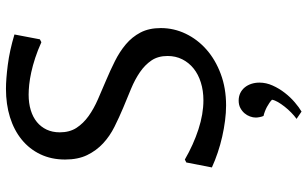

<svg xmlns="http://www.w3.org/2000/svg" viewBox="-213 -552 1027 641"><g transform="rotate(-90 300.5 -231.5)"><path d="M286.1 -65.9Q318.4 -65.9 345.7 -74.5Q373 -83 392.6 -98.9Q412.1 -114.7 423.1 -136.7Q434.1 -158.7 434.1 -185.5Q434.1 -217.3 419.2 -239.3Q404.3 -261.2 380.1 -277.8Q356 -294.4 324.7 -307.4Q293.5 -320.3 261.2 -333.7Q229 -347.2 197.8 -362.8Q166.5 -378.4 142.3 -400.9Q118.2 -423.3 103.3 -453.9Q88.4 -484.4 88.4 -527.8Q88.4 -573.7 106 -610.4Q123.5 -647 155 -672.6Q186.5 -698.2 229.7 -711.7Q272.9 -725.1 324.7 -725.1Q356.4 -725.1 404.3 -719Q452.1 -712.9 505.9 -696.8L489.7 -611.8L480 -606.9Q453.1 -619.1 427.7 -627.4Q402.3 -635.7 379.9 -640.6Q357.4 -645.5 338.4 -647.5Q319.3 -649.4 305.2 -649.4Q276.4 -649.4 253.2 -642.3Q230 -635.3 213.6 -621.8Q197.3 -608.4 188.2 -589.1Q179.2 -569.8 179.2 -545.4Q179.2 -512.7 194.1 -489.7Q209 -466.8 233.6 -449.2Q258.3 -431.6 289.6 -418Q320.8 -404.3 353.3 -390.6Q385.7 -377 417 -361.3Q448.2 -345.7 472.9 -325Q497.6 -304.2 512.5 -275.9Q527.3 -247.6 527.3 -208Q527.3 -164.6 508.5 -125.2Q489.7 -85.9 455.8 -55.9Q421.9 -25.9 374.3 -8.1Q326.7 9.8 269 9.8Q244.6 9.8 218 6.3Q191.4 2.9 164.6 -3.2Q137.7 -9.3 111.6 -18.1Q85.4 -26.9 62 -37.6L78.6 -123L88.4 -127.9Q138.2 -99.1 189.2 -82.5Q240.2 -65.9 286.1 -65.9ZM224.1 245.1Q234.4 237.8 245.1 227.3Q255.9 216.8 264.9 205.3Q273.9 193.8 280.3 182.9Q286.6 171.9 288.1 163.1Q283.7 158.7 277.3 154.3Q271 149.9 263.7 146Q256.3 142.1 248.5 139.2Q240.7 136.2 233.9 134.8Q231.4 129.4 230 121.8Q228.5 114.3 228.5 108.9Q228.5 99.6 232.2 89.6Q235.8 79.6 242.9 71.3Q250 63 260.5 57.4Q271 51.8 285.2 51.8Q298.8 51.8 310.1 57.1Q321.3 62.5 329.1 72Q336.9 81.5 341.1 94.2Q345.2 106.9 345.2 121.1Q345.2 143.6 335.4 165.3Q325.7 187 311 205.8Q296.4 224.6 279.5 239Q262.7 253.4 248.5 261.7Z"/></g></svg>

Font: Proza Libre
Style: Regular
Weight: 400
Designer: Jasper de Waard
Foundry: Jasper de Waard
Version: Version 1.001; ttfautohint (v1.4.1.8-43bc)